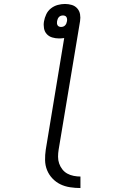

<svg xmlns="http://www.w3.org/2000/svg" viewBox="-20 -755 640 969"><path d="M386 194Q360 194 333.5 190Q307 186 284.5 175Q262 164 244.5 145.5Q227 127 217.5 103.5Q208 80 207.5 53.5Q207 27 211 0L304 -563Q298 -562 291 -561.5Q284 -561 278 -561Q260 -561 243.5 -566Q227 -571 216 -583Q205 -595 202 -612.5Q199 -630 202 -647Q205 -665 213.5 -683Q222 -701 237.5 -713Q253 -725 271.5 -730Q290 -735 308 -735Q326 -735 342.5 -730Q359 -725 370 -712.5Q381 -700 384 -683Q387 -666 384 -648L276 0Q273 18 273 36Q273 54 278.5 70Q284 86 294.5 99.5Q305 113 319.5 121Q334 129 351.5 132.5Q369 136 386 136ZM288 -619Q294 -619 299.5 -621Q305 -623 309 -627.5Q313 -632 315 -637Q317 -642 318 -648Q319 -653 318.5 -658.5Q318 -664 315.5 -668.5Q313 -673 308 -675Q303 -677 298 -677Q292 -677 286.5 -675Q281 -673 277 -668.5Q273 -664 271 -658.5Q269 -653 268 -648Q267 -642 267.5 -637Q268 -632 270.5 -627.5Q273 -623 278 -621Q283 -619 288 -619Z"/></svg>

Font: Iosevka Curly Slab LtEx
Style: Italic
Weight: 300
Width: 7
Italic angle: -9°
Monospace: yes
Designer: Belleve Invis
Foundry: Belleve Invis
Version: Version 11.1.0; ttfautohint (v1.8.3)